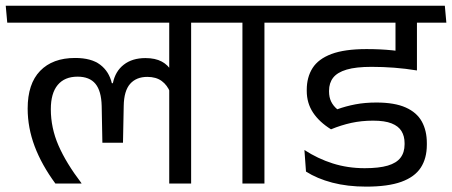

<svg xmlns="http://www.w3.org/2000/svg" viewBox="-40 -653 1607 683"><path d="M639.9 -593.4H562V0H639.9ZM510.6 -572.4H751.4L746 -632.6H505.3ZM-14.2 -572.4H698.9L693.4 -632.6H-19.6ZM227.2 -446.8Q147.2 -446.8 102.8 -400.9Q58.4 -355.1 58.4 -266.9Q58.4 -198.7 83.3 -132.5Q108.3 -66.3 157.1 0H249.7V-1.5Q195.1 -73.2 168 -135.6Q140.8 -197.9 140.8 -264.6Q140.8 -321.4 165.3 -350.8Q189.8 -380.3 235.9 -380.3Q278.5 -380.3 299.5 -354.9Q320.4 -329.5 321.7 -276.3L324.2 -145.3H397.5L400.1 -276.3Q401 -329.8 422.9 -354.7Q444.9 -379.5 484.1 -379.5Q515.2 -379.5 535.3 -364.8Q555.4 -350 565.4 -324.1L570.8 -399.2Q558.4 -421.6 535.4 -434Q512.3 -446.4 477.4 -446.4Q430.4 -446.4 400.3 -422.9Q370.1 -399.5 361.5 -357H357.9Q347.8 -399.1 316.3 -422.9Q284.7 -446.8 227.2 -446.8Z M900.7 0V-593.4H822.4V0ZM1011.8 -572.4 1006.4 -632.6H710.7L717.2 -572.4Z M1313.4 -572.4H1538.6L1533.3 -632.6H1308ZM1442.7 -593.5H1367.7V-478.4L1442.7 -478.1ZM1547.8 -572.4 1542.4 -632.6H974.6L980 -572.4ZM1366.9 -593.3V-423.5Q1371.8 -421.9 1382.2 -419Q1392.7 -416.1 1404.8 -413.1Q1416.9 -410.1 1427.5 -407.5Q1438.1 -405 1443.2 -403.6V-593.3ZM1042.9 -119.4 1048.5 -42.7Q1087.9 -17.5 1142 -3.3Q1196 10.9 1262.8 10.9Q1340.1 10.9 1387.6 -6.2Q1435.1 -23.4 1456.8 -56.6Q1478.4 -89.8 1478.4 -138.1V-144Q1478.4 -188.2 1460.6 -220.6Q1442.7 -253 1403.3 -270.6Q1363.8 -288.3 1299.1 -288.3Q1258.2 -288.3 1224.2 -281.8Q1190.2 -275.3 1159.8 -264.3Q1145.4 -276.3 1137.9 -291.8Q1130.5 -307.3 1130.5 -327.4V-330.2Q1130.5 -357.8 1145.2 -376.7Q1160 -395.6 1193.1 -405.4Q1226.3 -415.2 1281.7 -415.2Q1322.5 -415.2 1362.7 -412.1Q1402.8 -409 1443.2 -402.4V-461.7Q1397.8 -469.9 1355.1 -474.1Q1312.4 -478.4 1263.9 -478.4Q1186 -478.4 1139.2 -460.9Q1092.5 -443.4 1071.8 -410.8Q1051.2 -378.2 1051.2 -333.4V-329.7Q1051.2 -286.4 1073.5 -252.6Q1095.9 -218.8 1137.5 -193Q1173 -207.7 1209.5 -215.8Q1246.1 -223.8 1287 -223.8Q1328.7 -223.8 1353.2 -214Q1377.7 -204.2 1388.4 -186.3Q1399.2 -168.5 1399.2 -143.9V-139.4Q1399.2 -110.9 1384.8 -92Q1370.5 -73.1 1339.4 -63.9Q1308.2 -54.7 1257.2 -54.7Q1197.1 -54.7 1143.7 -71.6Q1090.4 -88.5 1042.9 -119.4Z"/></svg>

Font: Anek Devanagari Medium
Style: Regular
Weight: 500
Designer: Kailash Malviya (Devanagari) & Yesha Goshar (Latin)
Foundry: Ek Type
Version: Version 1.003